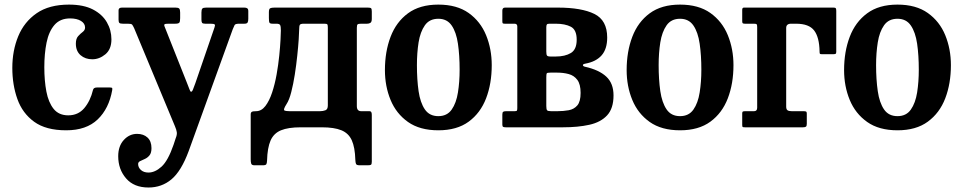

<svg xmlns="http://www.w3.org/2000/svg" viewBox="-20 -553 4184 834"><path d="M33.5 -258Q33.5 -333 59.2 -395.5Q85 -458 139.2 -495.5Q193.5 -533 279.5 -533Q343 -533 383.8 -511.8Q424.5 -490.5 444.2 -456.2Q464 -422 464 -382Q464 -339 437.8 -317.2Q411.5 -295.5 381 -295.5Q350.5 -295.5 330 -313.2Q309.5 -331 309.5 -363.5Q309.5 -385 319.5 -396Q329.5 -407 339.5 -414.5Q349.5 -422 349.5 -433.5Q349.5 -451 331.8 -462Q314 -473 284.5 -473Q241 -473 216.5 -444.5Q192 -416 182.2 -367.8Q172.5 -319.5 172.5 -261Q172.5 -202.5 181.5 -155.2Q190.5 -108 213 -80Q235.5 -52 276.5 -52Q319.5 -52 346 -83.2Q372.5 -114.5 384 -162.5Q386.5 -173 401.5 -173H456Q465.5 -173 467 -171Q468.5 -169 467.5 -162Q453.5 -81.5 404.2 -34.2Q355 13 267.5 13Q179.5 13 128.5 -24Q77.5 -61 55.5 -122.8Q33.5 -184.5 33.5 -258Z M493.5 125.5Q493.5 81.5 517.8 55Q542 28.5 575.5 28.5Q603.5 28.5 620.8 44.5Q638 60.5 638 90.5Q638 111.5 629.2 122Q620.5 132.5 609 137.5Q597.5 142.5 588.8 146.8Q580 151 580 159.5Q580 174.5 592.2 185.5Q604.5 196.5 625 196.5Q653.5 196.5 681.8 170.8Q710 145 734 75.5L743 48Q749.5 32.5 748 21.5Q746.5 10.5 740 -4.5L562.5 -431Q557 -442.5 553.8 -446.2Q550.5 -450 535.5 -450H514Q502.5 -450 498.8 -453.2Q495 -456.5 495 -467V-508.5Q495 -520 510 -520H742.5Q754.5 -520 758.5 -515.8Q762.5 -511.5 762.5 -498.5V-474Q762.5 -459 758.8 -454.5Q755 -450 741 -450H712.5Q698 -450 694.8 -447.5Q691.5 -445 696 -435L791.5 -194.5Q799 -176.5 802.8 -165.5Q806.5 -154.5 810 -154.5Q814.5 -154.5 818.2 -164.2Q822 -174 828.5 -191.5L911.5 -433Q915.5 -443.5 912.5 -446.8Q909.5 -450 894 -450H871.5Q860.5 -450 857.8 -454Q855 -458 855 -468V-498.5Q855 -511.5 859 -515.8Q863 -520 875.5 -520H1041.5Q1058.5 -520 1058.5 -506.5V-471.5Q1058.5 -460.5 1055.5 -455.2Q1052.5 -450 1041.5 -450H1019Q1002 -450 999 -444Q996 -438 991 -426L799.5 103.5Q767.5 190 725 225.8Q682.5 261.5 625 261.5Q562 261.5 527.8 222Q493.5 182.5 493.5 125.5Z M1530 -432V-92Q1530 -70 1549 -70H1584Q1591 -70 1593 -65.5Q1595 -61 1595 -54V149.5Q1595 160.5 1591.2 162.8Q1587.5 165 1576 165H1543Q1529 165 1526.5 159.2Q1524 153.5 1523.5 141.5Q1522 87 1508 56.2Q1494 25.5 1462.8 12.8Q1431.5 0 1378 0H1286Q1232 0 1200.5 13Q1169 26 1155.2 57.5Q1141.5 89 1140 144.5Q1139.5 156 1136.8 160.5Q1134 165 1121 165H1086Q1073.5 165 1071.2 157.8Q1069 150.5 1069 139.5V-56Q1069 -64 1073.5 -67Q1078 -70 1092 -70Q1115.5 -70 1132.8 -92.5Q1150 -115 1162 -151.2Q1174 -187.5 1181.5 -229.5Q1189 -271.5 1193 -311.2Q1197 -351 1198.5 -380.5Q1200 -410 1200 -420.5Q1200 -437.5 1197 -443.8Q1194 -450 1181 -450H1164.5Q1153 -450 1150.5 -454.5Q1148 -459 1148 -475V-500Q1148 -514.5 1153.8 -517.2Q1159.5 -520 1173 -520H1577Q1588.5 -520 1591.8 -517.2Q1595 -514.5 1595 -503V-471Q1595 -458 1589.2 -454Q1583.5 -450 1574.5 -450H1549Q1537 -450 1533.5 -447.2Q1530 -444.5 1530 -432ZM1300 -450Q1285.5 -450 1282.5 -445.2Q1279.5 -440.5 1279.5 -424Q1279.5 -412.5 1277.5 -382Q1275.5 -351.5 1271.2 -311Q1267 -270.5 1260.5 -229Q1254 -187.5 1245.2 -153.2Q1236.5 -119 1225 -101.5Q1209 -76.5 1215.5 -73.2Q1222 -70 1238.5 -70H1370Q1383 -70 1393.5 -74Q1404 -78 1404 -95V-433Q1404 -443 1402.2 -446.5Q1400.5 -450 1390 -450Z M1652 -248.5Q1652 -328.5 1676.5 -393Q1701 -457.5 1752.2 -495.2Q1803.5 -533 1884 -533Q1964.5 -533 2015.8 -496.5Q2067 -460 2091.5 -400Q2116 -340 2116 -270Q2116 -190 2091.5 -126Q2067 -62 2015.8 -24.5Q1964.5 13 1884 13Q1803.5 13 1752.2 -23.2Q1701 -59.5 1676.5 -119Q1652 -178.5 1652 -248.5ZM1791 -270Q1791 -207.5 1798.2 -157.2Q1805.5 -107 1825.5 -77.8Q1845.5 -48.5 1884 -48.5Q1922 -48.5 1942 -77Q1962 -105.5 1969.2 -151.5Q1976.5 -197.5 1976.5 -250Q1976.5 -313 1969.2 -363Q1962 -413 1942 -442.2Q1922 -471.5 1884 -471.5Q1845.5 -471.5 1825.5 -443Q1805.5 -414.5 1798.2 -368.8Q1791 -323 1791 -270Z M2215 -450H2172.5Q2165 -450 2163.5 -452.2Q2162 -454.5 2162 -462V-507Q2162 -520 2174 -520H2403Q2506 -520 2561.8 -492.5Q2617.5 -465 2617.5 -390Q2617.5 -340 2593.2 -312.5Q2569 -285 2522.5 -276.5Q2511.5 -274.5 2512 -269.8Q2512.5 -265 2521.5 -263Q2582 -249.5 2613.5 -220.2Q2645 -191 2645 -138.5Q2645 -82 2617.2 -52Q2589.5 -22 2540 -11Q2490.5 0 2425 0H2177.5Q2169 0 2165.5 -2Q2162 -4 2162 -12V-55Q2162 -65 2165.8 -67.5Q2169.5 -70 2178.5 -70H2215.5Q2224 -70 2225.5 -73Q2227 -76 2227 -84V-438Q2227 -450 2215 -450ZM2353 -434V-329.5Q2353 -316 2356 -311.8Q2359 -307.5 2371.5 -307.5H2394Q2434.5 -307.5 2459.8 -322.8Q2485 -338 2485 -380.5Q2485 -423.5 2459.8 -436.8Q2434.5 -450 2394 -450H2367Q2358 -450 2355.5 -446.8Q2353 -443.5 2353 -434ZM2353 -216.5V-92.5Q2353 -78 2356.5 -74Q2360 -70 2374 -70H2401Q2427.5 -70 2450.5 -74.2Q2473.5 -78.5 2487.8 -95.2Q2502 -112 2502 -149.5Q2502 -187 2487.8 -206Q2473.5 -225 2450.5 -231.2Q2427.5 -237.5 2401 -237.5H2370.5Q2357 -237.5 2355 -234.5Q2353 -231.5 2353 -216.5Z M2702 -248.5Q2702 -328.5 2726.5 -393Q2751 -457.5 2802.2 -495.2Q2853.5 -533 2934 -533Q3014.5 -533 3065.8 -496.5Q3117 -460 3141.5 -400Q3166 -340 3166 -270Q3166 -190 3141.5 -126Q3117 -62 3065.8 -24.5Q3014.5 13 2934 13Q2853.5 13 2802.2 -23.2Q2751 -59.5 2726.5 -119Q2702 -178.5 2702 -248.5ZM2841 -270Q2841 -207.5 2848.2 -157.2Q2855.5 -107 2875.5 -77.8Q2895.5 -48.5 2934 -48.5Q2972 -48.5 2992 -77Q3012 -105.5 3019.2 -151.5Q3026.5 -197.5 3026.5 -250Q3026.5 -313 3019.2 -363Q3012 -413 2992 -442.2Q2972 -471.5 2934 -471.5Q2895.5 -471.5 2875.5 -443Q2855.5 -414.5 2848.2 -368.8Q2841 -323 2841 -270Z M3254.5 -450H3216Q3209 -450 3206.5 -451.8Q3204 -453.5 3204 -461V-510.5Q3204 -520 3211.5 -520H3600.5Q3608.5 -520 3610.5 -517Q3612.5 -514 3612.5 -505.5V-327.5Q3612.5 -320.5 3609.2 -319Q3606 -317.5 3598.5 -317.5H3550Q3542.5 -317.5 3541.2 -320Q3540 -322.5 3540 -329.5Q3539 -391 3516.5 -420.5Q3494 -450 3438 -450H3416.5Q3395 -450 3395 -431.5V-90Q3395 -78 3400.8 -74Q3406.5 -70 3419 -70H3470.5Q3478 -70 3481.2 -68.5Q3484.5 -67 3484.5 -60V-15Q3484.5 -5.5 3480.8 -2.8Q3477 0 3468 0H3216.5Q3209 0 3206.5 -1.2Q3204 -2.5 3204 -10V-61Q3204 -67.5 3207.5 -68.8Q3211 -70 3217.5 -70H3255.5Q3269 -70 3269 -85V-435Q3269 -445 3266.8 -447.5Q3264.5 -450 3254.5 -450Z M3646.5 -248.5Q3646.5 -328.5 3671 -393Q3695.5 -457.5 3746.8 -495.2Q3798 -533 3878.5 -533Q3959 -533 4010.2 -496.5Q4061.5 -460 4086 -400Q4110.5 -340 4110.5 -270Q4110.5 -190 4086 -126Q4061.5 -62 4010.2 -24.5Q3959 13 3878.5 13Q3798 13 3746.8 -23.2Q3695.5 -59.5 3671 -119Q3646.5 -178.5 3646.5 -248.5ZM3785.5 -270Q3785.5 -207.5 3792.8 -157.2Q3800 -107 3820 -77.8Q3840 -48.5 3878.5 -48.5Q3916.5 -48.5 3936.5 -77Q3956.5 -105.5 3963.8 -151.5Q3971 -197.5 3971 -250Q3971 -313 3963.8 -363Q3956.5 -413 3936.5 -442.2Q3916.5 -471.5 3878.5 -471.5Q3840 -471.5 3820 -443Q3800 -414.5 3792.8 -368.8Q3785.5 -323 3785.5 -270Z"/></svg>

Font: Besley* Narrow Semi
Style: Regular
Weight: 600
Width: 4
Designer: Owen Earl
Foundry: indestructible type*
Version: Version 3.000; ttfautohint (v1.8.3)